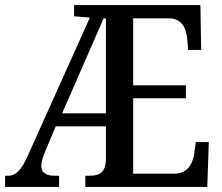

<svg xmlns="http://www.w3.org/2000/svg" viewBox="-21 -734 872 754"><path d="M-1 0H211V-44H192C160 -44 141 -56 141 -83C141 -95 146 -114 155 -136L198 -238H395V-111C395 -55 368 -44 331 -44H314V0H793L799 -176H748L742 -133C736 -89 715 -52 663 -52H502V-348H709V-399H502V-662H641C692 -662 710 -626 714 -581L718 -538H769L766 -714H270V-670L332 -665L88 -122C64 -68 42 -44 12 -44H-1ZM223 -289 386 -662H395V-289Z"/></svg>

Font: Noto Serif Thai Condensed Medium
Style: Regular
Weight: 500
Width: 3
Designer: Monotype Design Team
Foundry: Monotype Imaging Inc.
Version: Version 2.002